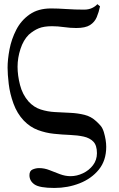

<svg xmlns="http://www.w3.org/2000/svg" viewBox="-20 -720 580 939"><path d="M17.1 -389.2Q17.1 -429.2 26.6 -479Q36.1 -528.8 59.6 -574.5Q83 -620.1 124.8 -649.4Q166.5 -678.7 230 -678.7Q261.7 -678.7 304.7 -675.8Q347.7 -672.9 391.1 -672.9Q413.6 -672.9 430.4 -680.9Q447.3 -689 456.1 -699.7L469.2 -689Q463.4 -660.6 453.1 -636.2Q442.9 -611.8 420.2 -597.4Q397.5 -583 353 -583Q323.7 -583 293.2 -587.4Q262.7 -591.8 234.4 -591.8Q194.3 -591.8 169.4 -581.5Q144.5 -571.3 120.6 -550.3Q94.2 -523.9 80.1 -480.5Q65.9 -437 65.9 -393.6Q65.9 -351.1 77.9 -304.4Q89.8 -257.8 119.6 -223.6Q145.5 -195.3 179 -184.6Q212.4 -173.8 249.3 -171.9Q286.1 -169.9 323.2 -168.2Q360.4 -166.5 393.1 -158.4Q425.8 -150.4 451.2 -126.5Q463.4 -115.2 472.4 -104.7Q481.4 -94.2 487.8 -74.2Q499.5 -34.2 499.5 -2Q499.5 64.9 463.4 109.4Q427.2 153.8 369.4 176.5Q311.5 199.2 246.1 199.2Q173.8 199.2 148.9 182.1Q124 165 124 136.7Q124 115.2 139.9 108.6Q155.8 102.1 170.9 102.1Q197.3 102.1 222.2 112.1Q247.1 122.1 273.2 131.8Q299.3 141.6 324.7 141.6Q356 141.6 385.7 127.4Q415.5 113.3 434.8 87.9Q454.1 62.5 454.1 29.3Q454.1 -9.3 436.5 -27.3Q418.9 -45.4 389.2 -52Q359.4 -58.6 321.8 -60.1Q284.2 -61.5 243.9 -65.7Q203.6 -69.8 165.5 -84Q127.4 -98.1 96.2 -130.4Q63.5 -165 45.9 -213.4Q28.3 -261.7 22.7 -309.3Q17.1 -356.9 17.1 -389.2Z"/></svg>

Font: Kurinto Seri
Style: Regular
Weight: 400
Designer: Kurinto was developed by Clint Goss from a range of fonts that are compatible with the SIL Open Font License Version 1.1
Foundry: Clinton F. Goss
Version: Version 2.196; July 25, 2020